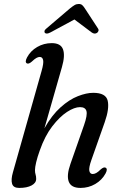

<svg xmlns="http://www.w3.org/2000/svg" viewBox="-20 -935 609 966"><path d="M511 -62Q493 -29 459.2 -9.2Q425.5 10.5 385 10.5Q338 10.5 326 -21Q314 -52.5 334.5 -110.5L403 -306Q420.5 -356 415 -376Q409.5 -396 382.5 -396Q354.5 -396 317.2 -371.8Q280 -347.5 243 -299.5Q206 -251.5 180.5 -179Q168 -144.5 162 -118.8Q156 -93 156 -79.5Q156 -66 159 -57Q162 -48 162 -35Q162 -14.5 138.8 -2Q115.5 10.5 76.5 10.5Q47 10.5 40.8 -10.5Q34.5 -31.5 45 -68L189 -577Q200.5 -617 197 -632.8Q193.5 -648.5 180 -648.5Q172 -648.5 162.8 -643.2Q153.5 -638 140 -625Q124.5 -611.5 115.5 -616Q103.5 -622 116 -646Q133.5 -679 167 -698.5Q200.5 -718 240.5 -718Q285.5 -718 297 -686.8Q308.5 -655.5 291.5 -597L203.5 -289.5Q241 -356 285 -395.2Q329 -434.5 372 -451.2Q415 -468 449 -468Q512.5 -468 521.8 -428.5Q531 -389 507 -320.5L440 -130.5Q426 -91 429.5 -75.2Q433 -59.5 446.5 -59.5Q454.5 -59.5 464 -64.5Q473.5 -69.5 486.5 -82.5Q502 -96 511 -91.5Q523.5 -85.5 511 -62ZM468 -769.5Q455.5 -761.5 441 -772L354.5 -837L234 -772Q214 -761.5 206 -769.5Q202.5 -773 204 -779.2Q205.5 -785.5 214.5 -792.5L333 -893.5Q345.5 -903.5 355 -909.2Q364.5 -915 376 -915Q387.5 -915 393.8 -909.2Q400 -903.5 406.5 -893.5L472.5 -792.5Q477.5 -785.5 475.2 -779.2Q473 -773 468 -769.5Z"/></svg>

Font: Fraunces 9pt S000
Style: Italic
Weight: 400
Italic angle: -16°
Version: Version 1.000; ttfautohint (v1.8.3)